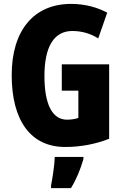

<svg xmlns="http://www.w3.org/2000/svg" viewBox="-20 -744 630 985"><path d="M297 -414V-279H382V-139C364 -133 344 -130 324 -130C247 -130 208 -211 208 -354C208 -503 256 -585 351 -585C400 -585 444 -572 484 -547L530 -679C482 -705 418 -724 345 -724C152 -724 40 -586 40 -359C40 -125 138 10 314 10C393 10 468 -4 540 -32V-414ZM408 72V61H261C260 101 249 173 242 207V221H344C372 176 393 124 408 72Z"/></svg>

Font: Noto Sans Bengali ExtraCondensed ExtraBold
Style: Regular
Weight: 800
Width: 2
Designer: Joana Ranito - Universal Thirst; Jelle Bosma - Monotype Design Team
Foundry: Universal Thirst ehf.
Version: Version 3.000